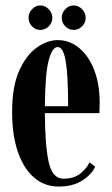

<svg xmlns="http://www.w3.org/2000/svg" viewBox="-20 -676 412 706"><path d="M195.5 10Q143 10 104.5 -23.8Q66 -57.5 45.2 -119Q24.5 -180.5 24.5 -263.5Q24.5 -358.5 51 -416.8Q77.5 -475 116.2 -501.8Q155 -528.5 192 -528.5Q236.5 -528.5 271.5 -499.2Q306.5 -470 326.5 -418.2Q346.5 -366.5 346.5 -299.5Q346.5 -279.5 345.5 -260H145Q145.5 -143.5 158.8 -81.2Q172 -19 213 -19Q252.5 -19 276 -38.2Q299.5 -57.5 309 -79L330 -63.5Q318 -35.5 283.2 -12.8Q248.5 10 195.5 10ZM192 -503Q172 -503 159 -454Q146 -405 145 -285.5H230.5Q230.5 -400.5 221.5 -451.8Q212.5 -503 192 -503ZM251 -566Q233 -566 220 -579.2Q207 -592.5 207 -610Q207 -628.5 220 -642.2Q233 -656 251 -656Q268.5 -656 281.8 -642.2Q295 -628.5 295 -610Q295 -592.5 281.8 -579.2Q268.5 -566 251 -566ZM128 -566Q110.5 -566 97.8 -579.2Q85 -592.5 85 -610Q85 -628.5 97.8 -642.2Q110.5 -656 128 -656Q146 -656 159.2 -642.2Q172.5 -628.5 172.5 -610Q172.5 -592.5 159.2 -579.2Q146 -566 128 -566Z"/></svg>

Font: Imbue 50pt
Style: Bold
Weight: 700
Designer: Tyler Finck
Foundry: Etcetera Type Company
Version: Version 1.102; ttfautohint (v1.8.3)